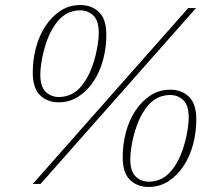

<svg xmlns="http://www.w3.org/2000/svg" viewBox="-20 -730 871 762"><path d="M214 -345Q235 -345 256 -353Q277 -361 295.5 -380Q314 -399 330 -429.5Q346 -460 358 -505Q364 -528 368 -554Q372 -580 372 -600Q372 -648 350.5 -668.5Q329 -689 298 -689Q277 -689 256 -681Q235 -673 216.5 -654Q198 -635 182 -604.5Q166 -574 154 -529Q148 -506 144 -480Q140 -454 140 -434Q140 -386 161.5 -365.5Q183 -345 214 -345ZM571 -9Q592 -9 613 -17Q634 -25 652.5 -44Q671 -63 687 -93.5Q703 -124 715 -169Q721 -192 725 -218Q729 -244 729 -264Q729 -312 707.5 -332.5Q686 -353 655 -353Q634 -353 613 -345Q592 -337 573.5 -318Q555 -299 539 -268.5Q523 -238 511 -193Q505 -170 501 -144Q497 -118 497 -98Q497 -50 518.5 -29.5Q540 -9 571 -9ZM213 -324Q168 -324 139 -352Q110 -380 110 -442Q110 -494 123 -542Q136 -590 161 -627.5Q186 -665 220.5 -687.5Q255 -710 299 -710Q344 -710 373 -682Q402 -654 402 -592Q402 -540 389 -492Q376 -444 351 -406.5Q326 -369 291 -346.5Q256 -324 213 -324ZM570 12Q525 12 496 -16Q467 -44 467 -106Q467 -158 480 -206Q493 -254 518 -291.5Q543 -329 577.5 -351.5Q612 -374 656 -374Q701 -374 730 -346Q759 -318 759 -256Q759 -204 746 -156Q733 -108 708 -70.5Q683 -33 648 -10.5Q613 12 570 12ZM727 -698H758L141 0H110Z"/></svg>

Font: IBM Plex Serif ExtraLight
Style: Italic
Weight: 200
Italic angle: -14°
Designer: Mike Abbink, Paul van der Laan, Pieter van Rosmalen
Foundry: Bold Monday
Version: Version 2.5